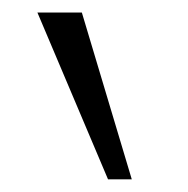

<svg xmlns="http://www.w3.org/2000/svg" viewBox="-20 -817 302 308"><path d="M153.3 -529.3 40 -796.9H111.3L191.4 -529.3Z"/></svg>

Font: Gothic A1 ExtraLight
Style: Regular
Weight: 275
Designer: HanYang I&C Co.,Ltd.
Foundry: HanYang I&C Co.,Ltd.
Version: Version 2.50